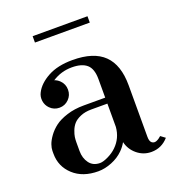

<svg xmlns="http://www.w3.org/2000/svg" viewBox="-130 -800 829 914"><g transform="rotate(-20 284.5 -343.5)"><path d="M212.9 12.2Q134.3 12.2 87.2 -31.2Q40 -74.7 40 -139.2V-153.8Q40 -167.5 46.1 -185.3Q52.2 -203.1 67.9 -224.9Q83.5 -246.6 106.7 -264.2Q129.9 -281.7 168.2 -293.9Q206.5 -306.2 253.9 -306.2H362.8V-399.9Q362.8 -452.6 337.6 -474.4Q312.5 -496.1 262.2 -496.1Q208 -496.1 163.1 -466.8Q177.7 -462.4 189.9 -450.2Q209.5 -430.7 209.5 -402.6Q209.5 -374.5 189.9 -355Q170.4 -335.4 142.6 -335.4Q114.7 -335.4 95.2 -355Q79.1 -371.1 75.9 -393.6Q72.8 -416 83 -435.1Q102.5 -473.6 152.1 -500.7Q201.7 -527.8 276.9 -527.8Q384.3 -527.8 436 -477.1Q487.8 -426.3 487.8 -323.2V-62Q487.8 -38.6 498.3 -31Q508.8 -23.4 521.5 -28.6Q534.2 -33.7 545.9 -44.9Q546.4 -44.4 568.8 -27.8Q533.7 12.2 481.9 12.2Q441.9 12.2 410.6 -13.4Q379.4 -39.1 370.1 -78.1Q359.4 -58.6 341.8 -41Q316.9 -16.1 281.5 -2Q246.1 12.2 212.9 12.2ZM138.2 -667V-699.2H416V-667ZM161.1 -108.9Q161.1 -72.8 179.9 -47.4Q198.7 -22 233.9 -22Q250 -22 275.6 -34.4Q301.3 -46.9 318.8 -64Q358.4 -102.1 362.8 -158.2V-275.9H280.8Q249.5 -275.9 226.1 -265.9Q202.6 -255.9 190.7 -242.4Q178.7 -229 171.6 -210.4Q164.6 -191.9 162.8 -179.2Q161.1 -166.5 161.1 -153.8Z"/></g></svg>

Font: Fin Serif Display
Style: Italic
Weight: 400
Designer: J. Blake Harris
Version: Version 1.006;FEAKit 1.0